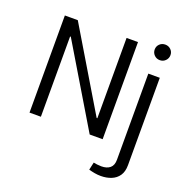

<svg xmlns="http://www.w3.org/2000/svg" viewBox="-161 -874 1228 1256"><g transform="rotate(20 453.0 -246.0)"><path d="M589.4 217Q608.9 222.6 630.5 226.5Q652.1 230.3 673.7 230.3Q713.6 230.3 746.3 217.2Q779 204.1 798.3 176.1Q817.6 148 817.6 102.7V-505.4H737.7V94.4Q737.7 133.1 716 151.4Q694.3 169.7 655.9 169.7Q641.3 169.7 626.3 167.8Q611.2 166 601.2 163.7ZM722.8 -668.4Q722.8 -645.9 738.5 -629.8Q754.3 -613.7 777.6 -613.7Q801 -613.7 816.8 -629.8Q832.6 -645.9 832.6 -668.4Q832.6 -690.9 816.8 -706.4Q801 -722 777.6 -722Q754.3 -722 738.5 -706.4Q722.8 -690.9 722.8 -668.4ZM524.2 -676.2V-117.2H519.3L184.6 -676.2H94.6V0H173.8V-558.7H178.7L513.4 0H603.7V-676.2Z"/></g></svg>

Font: Estedad-FD VF
Style: Regular
Weight: 100
Designer: Amin Abedi
Version: Version 7.3